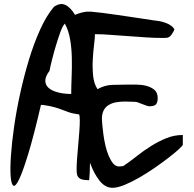

<svg xmlns="http://www.w3.org/2000/svg" viewBox="-20 -896 953 941"><path d="M244.1 -862.3Q274.4 -883.8 299.8 -872.1Q325.2 -860.4 347.7 -823.2Q363.3 -830.1 378.9 -834Q394.5 -837.9 404.3 -838.9H424.8Q448.2 -836.9 481 -833Q513.7 -829.1 548.8 -823.7Q584 -818.4 618.2 -813.5Q652.3 -808.6 680.7 -804.2Q709 -799.8 728 -796.9Q747.1 -793.9 751 -793.9Q759.8 -793 772 -790Q784.2 -787.1 796.4 -782.2Q808.6 -777.3 819.3 -769.5Q830.1 -761.7 835 -751Q827.1 -735.4 821.3 -727.1Q815.4 -718.8 809.1 -714.8Q802.7 -710.9 794.9 -710.4Q787.1 -710 777.3 -710Q735.4 -710 694.3 -712.9L529.3 -724.6Q487.3 -728.5 445.3 -728.5Q445.3 -710 440.9 -675.3Q436.5 -640.6 434.6 -601.6Q432.6 -562.5 436.5 -523.9Q440.4 -485.4 458 -459Q492.2 -478.5 529.3 -480Q566.4 -481.4 604.5 -481.4H646.5Q671.9 -481.4 695.8 -475.6Q719.7 -469.7 736.3 -456.1Q752.9 -442.4 752.9 -415Q752.9 -395.5 745.1 -385.3Q737.3 -375 709 -375Q707 -375 697.8 -378.4Q688.5 -381.8 677.7 -385.7Q667 -389.6 658.2 -393.1Q649.4 -396.5 646.5 -396.5Q645.5 -396.5 639.2 -397Q632.8 -397.5 624 -397.5Q615.2 -397.5 606.9 -397.9Q598.6 -398.4 593.8 -398.4Q571.3 -398.4 550.8 -395Q530.3 -391.6 514.2 -382.3Q498 -373 488.8 -356.4Q479.5 -339.8 479.5 -313.5Q479.5 -303.7 481.4 -283.2Q483.4 -262.7 486.8 -236.8Q490.2 -210.9 496.6 -183.1Q502.9 -155.3 512.7 -132.3Q522.5 -109.4 534.7 -94.7Q546.9 -80.1 563.5 -80.1Q566.4 -80.1 574.7 -81.1Q583 -82 584 -82Q616.2 -103.5 649.9 -130.4Q683.6 -157.2 720.2 -180.2Q756.8 -203.1 795.4 -218.8Q834 -234.4 876 -234.4V-187.5Q876 -182.6 857.4 -165.5Q838.9 -148.4 808.1 -124.5Q777.3 -100.6 739.3 -74.2Q701.2 -47.9 663.1 -25.9Q625 -3.9 590.3 10.3Q555.7 24.4 531.2 24.4Q496.1 24.4 468.8 -9.3Q441.4 -43 420.9 -98.6Q420.9 -74.2 419.9 -52.2Q418.9 -30.3 417 -12.7Q394.5 -12.7 379.9 -17.1Q365.2 -21.5 358.4 -37.1Q355.5 -44.9 355.5 -67.9Q355.5 -90.8 357.9 -121.1Q360.4 -151.4 363.3 -185.5Q366.2 -219.7 368.7 -250.5Q371.1 -281.2 371.1 -304.2Q371.1 -327.1 368.2 -335Q334 -339.8 316.4 -346.2Q298.8 -352.5 283.7 -358.4Q268.6 -364.3 248.5 -370.1Q228.5 -376 190.4 -381.8H180.7Q145.5 -230.5 118.7 -142.6Q91.8 -54.7 73.7 -17.1Q55.7 20.5 45.4 13.7Q35.2 6.8 32.2 -31.7Q29.3 -70.3 33.7 -134.3Q38.1 -198.2 49.3 -276.4Q60.5 -354.5 79.1 -439Q97.7 -523.4 121.6 -602.5Q145.5 -681.6 176.3 -750Q207 -818.4 244.1 -862.3ZM222.7 -548.8Q201.2 -520.5 202.1 -499Q203.1 -477.5 219.7 -463.9Q236.3 -450.2 265.1 -442.9Q293.9 -435.5 329.1 -435.5Q329.1 -474.6 331.1 -520.5Q333 -566.4 332 -612.8Q331.1 -659.2 323.7 -702.6Q316.4 -746.1 297.9 -780.3Q287.1 -769.5 276.4 -740.2Q265.6 -710.9 254.9 -675.3Q244.1 -639.6 235.4 -605Q226.6 -570.3 222.7 -548.8Z"/></svg>

Font: Gloria Hallelujah
Style: Regular
Weight: 400
Designer: Kimberly Geswein
Foundry: Kimberly Geswein
Version: Version 1.004 2010